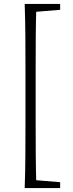

<svg xmlns="http://www.w3.org/2000/svg" viewBox="-20 -789 372 980"><path d="M106 171Q109 88 109.5 2Q110 -84 110 -170V-428Q110 -513 109.5 -598.5Q109 -684 106 -769H166Q163 -686 162.5 -600Q162 -514 162 -428V-170Q162 -85 162.5 0.5Q163 86 166 171ZM135 171V130H154L287 141V171ZM135 -728V-769H287V-739L154 -728Z"/></svg>

Font: Noto Serif KR ExtraLight ExtraLight
Style: Regular
Weight: 250
Version: Version 2.003-H1;hotconv 1.1.1;makeotfexe 2.6.0